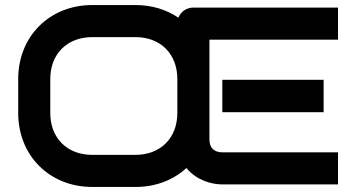

<svg xmlns="http://www.w3.org/2000/svg" viewBox="-20 -730 1406 760"><path d="M1318 -127H861C827 -127 809 -145 809 -178V-573H1318V-700H746C718 -700 696 -684 686 -660C639 -692 581 -710 517 -710H345C177 -710 52 -587 52 -417V-283C52 -113 177 10 345 10H517C597 10 667 -18 718 -65C756 -18 815 0 860 0H1318ZM682 -283C682 -183 615 -117 516 -117H345C246 -117 179 -183 179 -283V-417C179 -517 246 -583 345 -583H517C615 -583 682 -517 682 -417ZM1261 -414H860V-286H1261Z"/></svg>

Font: Audiowide
Style: Regular
Weight: 400
Designer: Astigmatic (AOETI)
Foundry: Astigmatic (AOETI)
Version: Version 1.002